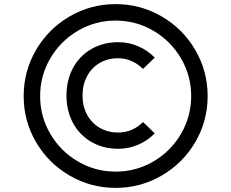

<svg xmlns="http://www.w3.org/2000/svg" viewBox="-20 -818 1124 933"><path d="M542 -798Q663 -798 766 -738Q869 -678 929 -575Q989 -472 989 -351Q989 -230 929 -127.5Q869 -25 766 35Q663 95 542 95Q421 95 318 35Q215 -25 155 -127.5Q95 -230 95 -351Q95 -472 155 -575Q215 -678 318 -738Q421 -798 542 -798ZM542 16Q641 16 725.5 -33.5Q810 -83 859.5 -167.5Q909 -252 909 -351Q909 -450 859.5 -534.5Q810 -619 725.5 -668.5Q641 -718 542 -718Q443 -718 358.5 -668.5Q274 -619 224.5 -534.5Q175 -450 175 -351Q175 -252 224.5 -167.5Q274 -83 358.5 -33.5Q443 16 542 16ZM554 -174Q624 -174 675 -225L732 -170Q698 -135 652 -115Q606 -95 555 -95Q482 -95 424.5 -128Q367 -161 335 -220Q303 -279 303 -354Q303 -429 335 -488Q367 -547 424.5 -580Q482 -613 555 -613Q606 -613 652 -593Q698 -573 732 -538L675 -483Q650 -508 619 -521.5Q588 -535 554 -535Q504 -535 464.5 -512Q425 -489 403 -447.5Q381 -406 381 -354Q381 -302 403 -261Q425 -220 464.5 -197Q504 -174 554 -174Z"/></svg>

Font: SUITE Medium
Style: Regular
Weight: 500
Designer: Sun
Foundry: Sun
Version: Version 2.040